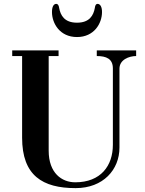

<svg xmlns="http://www.w3.org/2000/svg" viewBox="-20 -953 748 990"><path d="M248 -891C248 -833 288 -762 377 -762C466 -762 506 -833 506 -891C506 -919 496 -933 483 -933C473 -933 470 -921 469 -912C462 -874 442 -836 377 -836C312 -836 292 -874 285 -912C284 -921 280 -933 270 -933C257 -933 248 -919 248 -891ZM43 -664H94V-243C94 -48 199 17 370 17C512 17 596 -78 596 -192V-599C596 -645 645 -664 682 -664V-693H479V-664C528 -664 562 -650 562 -600V-206C562 -99 500 -13 368 -13C299 -13 231 -60 231 -176V-664H282V-693H43Z"/></svg>

Font: Monomakh Unicode
Style: Regular
Weight: 400
Version: Version 1.2